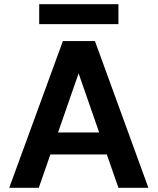

<svg xmlns="http://www.w3.org/2000/svg" viewBox="-20 -896 752 916"><path d="M24 0 280 -700H433L688 0H545L355 -546L165 0ZM137 -159 173 -264H529L564 -159ZM167 -781V-876H545V-781Z"/></svg>

Font: DM Sans 10pt
Style: Bold
Weight: 700
Version: Version 4.004;gftools[0.9.30]